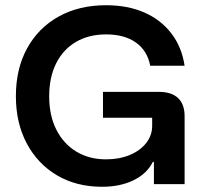

<svg xmlns="http://www.w3.org/2000/svg" viewBox="-20 -705 780 735"><path d="M370.8 10Q272.5 10 198.3 -33.8Q124.2 -77.5 82.5 -155.8Q40.8 -234.2 40.8 -336.7Q40.8 -441.7 83.8 -520Q126.7 -598.3 204.6 -641.7Q282.5 -685 385.8 -685Q468.3 -685 531.7 -657.5Q595 -630 635.4 -577.9Q675.8 -525.8 686.7 -453.3H555Q544.2 -510.8 500.4 -542.1Q456.7 -573.3 385.8 -573.3Q320 -573.3 270.8 -544.6Q221.7 -515.8 195 -462.5Q168.3 -409.2 168.3 -335.8Q168.3 -263.3 195.4 -209.2Q222.5 -155 271.7 -125Q320.8 -95 385.8 -95Q436.7 -95 476.7 -111.7Q516.7 -128.3 539.6 -157.5Q562.5 -186.7 562.5 -223.3V-254.2H374.2V-353.3H588.3Q636.7 -353.3 661.7 -329.6Q686.7 -305.8 686.7 -260V0H569.2V-85H565Q542.5 -40 491.2 -15Q440 10 370.8 10Z"/></svg>

Font: Funnel Display SemiBold
Style: Regular
Weight: 600
Designer: NORD ID, Kristian Moeller
Foundry: Dicotype
Version: Version 1.000